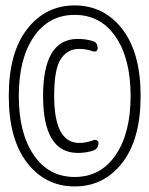

<svg xmlns="http://www.w3.org/2000/svg" viewBox="-20 -712 540 694"><path d="M261.7 -159.2Q135.7 -159.2 135.7 -365.2Q135.7 -571.3 260.7 -571.3Q291 -571.3 315.4 -563.5Q333 -558.6 333 -537.1Q333 -530.3 327.6 -527.3Q322.3 -524.4 316.4 -526.4Q293 -535.2 265.6 -535.2Q224.6 -535.2 200.2 -499.5Q175.8 -463.9 175.8 -365.2Q175.8 -195.3 266.6 -195.3Q291 -195.3 317.4 -205.1Q323.2 -208 329.6 -205.1Q335.9 -202.1 335.9 -195.3Q335.9 -175.8 318.4 -168Q291 -159.2 261.7 -159.2ZM397.9 -579.1Q343.8 -658.2 250 -658.2Q156.2 -658.2 102.1 -579.1Q47.9 -500 47.9 -365.2Q47.9 -230.5 102.1 -151.4Q156.2 -72.3 250 -72.3Q343.8 -72.3 397.9 -151.4Q452.1 -230.5 452.1 -365.2Q452.1 -500 397.9 -579.1ZM421.9 -123.5Q355.5 -38.1 250 -38.1Q144.5 -38.1 78.1 -123.5Q11.7 -209 11.7 -365.2Q11.7 -521.5 78.1 -606.9Q144.5 -692.4 250 -692.4Q355.5 -692.4 421.9 -606.9Q488.3 -521.5 488.3 -365.2Q488.3 -209 421.9 -123.5Z"/></svg>

Font: Rounded Mgen+ 1m light
Style: Regular
Weight: 200
Designer: [Source Han Sans]
Ryoko NISHIZUKA  (kana & ideographs); Paul D. Hunt (Latin, Greek & Cyrillic); Wenlong ZHANG  (bopomofo
Version: Version 1.059.20150602